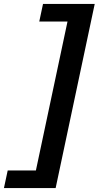

<svg xmlns="http://www.w3.org/2000/svg" viewBox="-63 -731 500 973"><path d="M100 222 298 -711H417L219 222ZM-43 222 -24 133H198L191 222ZM136 -622 155 -711H370L363 -622Z"/></svg>

Font: Ysabeau ExtraBold
Style: Italic
Weight: 800
Italic angle: -12°
Designer: Christian Thalmann (Catharsis Fonts)
Version: Version 2.002